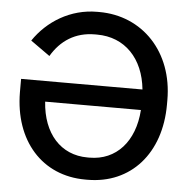

<svg xmlns="http://www.w3.org/2000/svg" viewBox="-52 -761 809 821"><g transform="rotate(5 353.0 -350.5)"><path d="M33 -396V-339C34 -131 158 9 344 9H353C539 9 664 -131 664 -341V-360C664 -567 527 -710 341 -710H332C218 -710 120 -649 62 -563L145 -504C185 -572 247 -613 331 -613H340C460 -613 541 -528 554 -396ZM555 -308C546 -172 468 -86 354 -86H345C230 -86 153 -172 144 -308Z"/></g></svg>

Font: Fixel Text Medium
Style: Regular
Weight: 500
Width: 4
Designer: AlfaBravo + MacPaw
Foundry: Kyrylo Tkachov, Marchela Mozhyna, Serhii Makarenko, Maria Weinstein, Zakhar Kryvoshyya
Version: Version 1.211